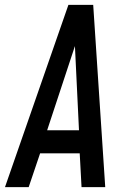

<svg xmlns="http://www.w3.org/2000/svg" viewBox="-36 -770 514 790"><path d="M-15.5 0 245.5 -750H347.5L397 0H299.5L292 -139H129L82 0ZM158 -234H289L270.5 -617.5H284.5Z"/></svg>

Font: Mohave Light Medium
Style: Italic
Weight: 500
Italic angle: -8°
Version: Version 2.003